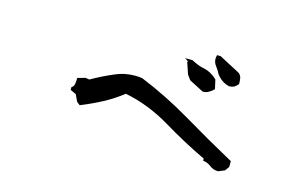

<svg xmlns="http://www.w3.org/2000/svg" viewBox="-61 -777 1121 704"><g transform="rotate(15 500.0 -425.0)"><path d="M738.8 -243.7V-251.5Q657.2 -290 573.7 -340.3Q491.2 -389.6 401.9 -407.2Q368.2 -380.9 330.8 -360.8Q293.5 -340.8 249 -322.8L236.8 -332.5L224.6 -358.4L202.6 -368.7V-378.9Q206.1 -381.3 207 -382.3Q211.4 -386.2 212.4 -392.1Q214.4 -401.9 214.4 -413.1V-417L244.1 -425.3L258.8 -422.9Q298.3 -445.8 343.3 -464.8Q377.9 -480 416.5 -480Q430.2 -480 444.8 -478Q544.4 -437.5 640.6 -380.4Q736.8 -323.2 837.4 -268.1V-246.1L825.7 -230L801.8 -220.2H800.8Q783.2 -220.2 769.5 -231Q758.3 -240.2 743.2 -242.7ZM578.1 -589.4H606Q631.8 -575.2 655.3 -570.8Q681.2 -565.4 704.1 -543.9L705.1 -543L712.9 -508.3L710.9 -505.9Q703.6 -498.5 693.8 -493.2Q684.1 -487.8 672.9 -487.8H671.4L616.7 -516.1L603.5 -534.7L588.4 -579.6H592.8ZM686 -615.7Q686 -620.6 688 -630.4H700.2H701.7L781.2 -588.4L783.7 -586.4Q790.5 -579.6 792 -570.3Q793.5 -561 793.5 -550.8V-548.8Q788.1 -542.5 784.7 -539.8Q781.2 -537.1 778.3 -535.6Q771 -531.7 760.7 -531.7H760.3Q731.9 -537.6 711.4 -564.5Q705.6 -577.1 695.8 -589.6Q686 -602.1 686 -615.7Z"/></g></svg>

Font: Bakudai
Style: Medium
Weight: 500
Version: Version 1.48